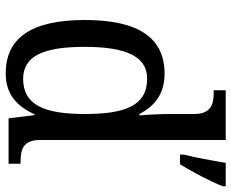

<svg xmlns="http://www.w3.org/2000/svg" viewBox="-89 -711 810 672"><g transform="rotate(90 316.0 -375.0)"><path d="M237 10C310 10 352 -29 380 -91H383L394 0H553V-42H545C504 -42 470 -51 470 -110V-760H296V-718H304C344 -718 379 -709 379 -650V-566C379 -532 381 -490 384 -458H379C352 -510 310 -546 238 -546C116 -546 50 -460 50 -267C50 -75 116 10 237 10ZM521 -613V-600H555C581 -642 616 -708 632 -750V-760H550C542 -712 532 -657 521 -613ZM256 -51C176 -51 144 -122 144 -266C144 -408 176 -485 255 -485C350 -485 379 -408 379 -267C379 -126 348 -51 256 -51Z"/></g></svg>

Font: Noto Serif Lao SemiCondensed
Style: Regular
Weight: 400
Width: 4
Designer: Monotype Design Team
Foundry: Monotype Imaging Inc.
Version: Version 2.003